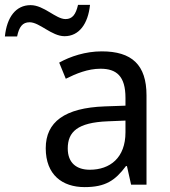

<svg xmlns="http://www.w3.org/2000/svg" viewBox="-144 -755 695 785"><path d="M224 -735H175C166 -696 152 -677 124 -677C84 -677 36 -734 -19 -734C-79 -734 -116 -685 -124 -606H-74C-66 -645 -52 -664 -23 -664C18 -664 67 -607 120 -607C179 -607 216 -657 224 -735ZM272 -545C205 -545 143 -524 98 -499L125 -433C167 -454 215 -474 267 -474C332 -474 369 -444 369 -355V-323L284 -320C120 -314 43 -256 43 -149C43 -40 111 10 202 10C287 10 327 -17 371 -76H375L392 0H455V-365C455 -490 395 -545 272 -545ZM369 -262V-214C369 -110 306 -61 223 -61C170 -61 133 -88 133 -148C133 -216 173 -254 296 -259Z"/></svg>

Font: Noto Sans Thai
Style: Regular
Weight: 400
Designer: Monotype Design Team
Foundry: Monotype Imaging Inc.
Version: Version 1.901